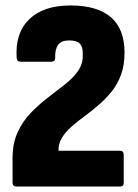

<svg xmlns="http://www.w3.org/2000/svg" viewBox="-20 -683 505 703"><path d="M40 0Q26 0 26 -14V-104Q26 -158 44.5 -198.5Q63 -239 92.5 -269.5Q122 -300 154.5 -325Q187 -350 216.5 -373Q246 -396 264.5 -421.5Q283 -447 283 -478V-489Q283 -513 271.5 -524Q260 -535 233 -535Q205 -535 193 -519Q181 -503 182 -471Q182 -457 168 -457H55Q42 -457 41 -471Q35 -562 87 -612.5Q139 -663 238 -663Q336 -663 386 -620Q436 -577 436 -490Q436 -444 423 -409Q410 -374 388.5 -347.5Q367 -321 341 -298.5Q315 -276 289 -257Q263 -238 241.5 -219Q220 -200 207 -179Q194 -158 194 -131H419Q433 -131 433 -116V-14Q433 0 419 0Z"/></svg>

Font: Sofia Sans Condensed Black
Style: Regular
Weight: 900
Designer: Botio Nikoltchev, Ani Petrova
Foundry: lettersoup
Version: Version 4.101